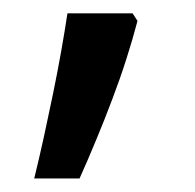

<svg xmlns="http://www.w3.org/2000/svg" viewBox="-20 -136 290 285"><path d="M176.8 -116.2 184.1 -105Q177.2 -78.6 167.7 -48.8Q158.2 -19 146.7 11.2Q135.3 41.5 122.8 71.5Q110.4 101.6 98.1 128.9H30.8Q38.1 99.1 45.2 66.9Q52.2 34.7 58.8 2.7Q65.4 -29.3 70.8 -59.8Q76.2 -90.3 80.1 -116.2Z"/></svg>

Font: Noto Sans Lao
Style: Regular
Weight: 400
Designer: Danh Hong
Foundry: Danh Hong
Version: Version 1.03 uh